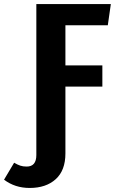

<svg xmlns="http://www.w3.org/2000/svg" viewBox="-118 -712 579 951"><path d="M206 -587V-388H389V-283H206V48Q206 132 158 175.5Q110 219 29 219Q-44 219 -98 178L-48 94Q-31 104 -17.5 108.5Q-4 113 14 113Q62 113 62 56V-692H431L416 -587Z"/></svg>

Font: Fira Sans Condensed SemiBold
Style: Regular
Weight: 600
Width: 3
Designer: bBox Type GmbH & Carrois Corporate GbR & Edenspiekermann AG
Foundry: bBox Type GmbH & Carrois Corporate GbR & Edenspiekermann AG
Version: Version 4.301